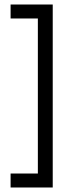

<svg xmlns="http://www.w3.org/2000/svg" viewBox="-20 -699 320 852"><path d="M27 133V71H148V-617H27V-679H214V133Z"/></svg>

Font: Questrial
Style: Regular
Weight: 400
Designer: Joe Prince, Laura Meseguer
Foundry: Joe Prince, Laura Meseguer
Version: Version 2.000; ttfautohint (v1.8.3)